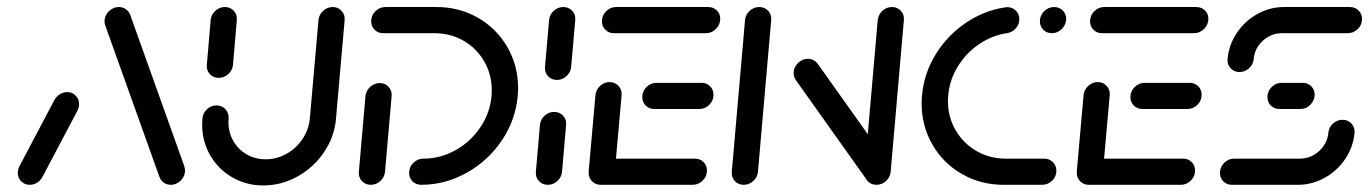

<svg xmlns="http://www.w3.org/2000/svg" viewBox="-20 -539 3993 560"><path d="M66.7 0Q51.9 0 41.9 -10Q31.9 -20 31.9 -34.8Q31.9 -43.7 37 -54.8L139.3 -248.5Q145.2 -258.5 155 -264.4Q164.8 -270.4 175.9 -270.4Q190.7 -270.4 200.7 -260.2Q210.7 -250 210.7 -235.6Q210.7 -225.2 205.6 -215.6L103 -21.5Q97.4 -11.9 87.6 -5.9Q77.8 0 66.7 0ZM519.6 -41.1Q519.6 -30.4 513.9 -20.9Q508.1 -11.5 498.5 -5.7Q488.9 0 478.1 0Q467 0 458.3 -5.9Q449.6 -11.9 445.6 -21.5L287.4 -463.7Q284.8 -470.7 284.8 -476.7Q284.8 -487.4 290.6 -497.2Q296.3 -507 306.1 -512.8Q315.9 -518.5 326.7 -518.5Q337.8 -518.5 346.5 -512.6Q355.2 -506.7 359.3 -497L517.4 -54.8Q519.6 -48.1 519.6 -41.1Z M617.8 -311.9Q601.9 -311.9 591.9 -323Q581.9 -334.1 583.3 -350L594.4 -480.4Q595.9 -496.3 608 -507.4Q620 -518.5 635.9 -518.5Q651.9 -518.5 662 -507.4Q672.2 -496.3 670.7 -480.4L659.6 -350Q658.1 -334.1 645.9 -323Q633.7 -311.9 617.8 -311.9ZM950.4 -518.5Q965.9 -518.5 976.3 -507.2Q986.7 -495.9 985.2 -480.4L960 -193.3Q955.6 -140.4 925.4 -95.6Q895.2 -50.7 848 -24.4Q800.7 1.9 748.1 1.9Q698.5 1.9 657.6 -21.7Q616.7 -45.2 593.1 -85.9Q569.6 -126.7 569.6 -175.9Q569.6 -181.5 570.4 -193.3Q571.5 -209.3 583.7 -220.4Q595.9 -231.5 611.5 -231.5Q627.4 -231.5 637.6 -220.4Q647.8 -209.3 646.7 -193.3Q646.3 -189.6 646.3 -182.6Q646.3 -152.6 660.6 -127.8Q674.8 -103 699.6 -88.7Q724.4 -74.4 754.8 -74.4Q787 -74.4 815.6 -90.4Q844.1 -106.3 862.4 -133.7Q880.7 -161.1 883.7 -193.3L908.9 -480.4Q910.4 -495.9 922.4 -507.2Q934.4 -518.5 950.4 -518.5Z M1087.4 -296.7Q1103.3 -296.7 1113.5 -285.6Q1123.7 -274.4 1122.2 -258.5L1103 -38.1Q1101.5 -22.2 1089.4 -11.1Q1077.4 0 1061.5 0Q1045.6 0 1035.4 -11.1Q1025.2 -22.2 1026.7 -38.1L1045.9 -258.5Q1047.4 -274.4 1059.6 -285.6Q1071.9 -296.7 1087.4 -296.7ZM1173.3 -34.8Q1173.3 -51.9 1185.7 -64.1Q1198.1 -76.3 1214.8 -76.3Q1264.4 -76.3 1308.5 -100.9Q1352.6 -125.6 1380.9 -167.6Q1409.3 -209.6 1413.7 -259.3Q1414.4 -270.4 1414.4 -275.6Q1414.4 -321.5 1392.4 -359.8Q1370.4 -398.1 1332 -420.2Q1293.7 -442.2 1246.7 -442.2H1097.4Q1082.6 -442.2 1072.6 -452.2Q1062.6 -462.2 1062.6 -477Q1062.6 -494.1 1075 -506.3Q1087.4 -518.5 1104.1 -518.5H1253.3Q1319.6 -518.5 1374.1 -487.2Q1428.5 -455.9 1459.8 -401.7Q1491.1 -347.4 1491.1 -282.2Q1491.1 -271.1 1490 -259.3Q1483.7 -188.9 1443.7 -129.4Q1403.7 -70 1341.1 -35Q1278.5 0 1208.1 0Q1193.3 0 1183.3 -10Q1173.3 -20 1173.3 -34.8Z M1577.8 0Q1561.9 0 1551.7 -11.1Q1541.5 -22.2 1543 -38.1L1554.8 -174.4Q1556.3 -190.4 1568.3 -201.5Q1580.4 -212.6 1596.3 -212.6Q1612.2 -212.6 1622.4 -201.5Q1632.6 -190.4 1631.1 -174.4L1619.3 -38.1Q1617.8 -22.2 1605.7 -11.1Q1593.7 0 1577.8 0ZM1604.4 -305.9Q1588.5 -305.9 1578.3 -317Q1568.1 -328.1 1569.6 -344.1L1581.5 -480.4Q1583 -496.3 1595 -507.4Q1607 -518.5 1623 -518.5Q1638.9 -518.5 1649.1 -507.4Q1659.3 -496.3 1657.8 -480.4L1645.9 -344.1Q1644.4 -328.1 1632.4 -317Q1620.4 -305.9 1604.4 -305.9Z M1696.7 -36.3 1716.7 -261.5Q1718.1 -277 1730.2 -288.3Q1742.2 -299.6 1758.1 -299.6Q1773.7 -299.6 1784.1 -288.3Q1794.4 -277 1793 -261.5L1773 -36.3ZM2041.9 -41.5Q2041.9 -24.4 2029.4 -12.2Q2017 0 2000.4 0H1731.9Q1717 0 1707 -10Q1697 -20 1697 -34.8Q1697 -51.9 1709.4 -64.1Q1721.9 -76.3 1738.1 -76.3H2007Q2021.9 -76.3 2031.9 -66.3Q2041.9 -56.3 2041.9 -41.5ZM1853.3 -255.9Q1853.3 -273 1865.7 -285.2Q1878.1 -297.4 1894.8 -297.4H2026.3Q2041.1 -297.4 2051.1 -287.4Q2061.1 -277.4 2061.1 -262.6Q2061.1 -245.6 2048.7 -233.3Q2036.3 -221.1 2019.6 -221.1H1888.1Q1873.3 -221.1 1863.3 -231.1Q1853.3 -241.1 1853.3 -255.9ZM1735.6 -477Q1735.6 -494.1 1748 -506.3Q1760.4 -518.5 1777 -518.5H2045.6Q2060.4 -518.5 2070.6 -508.7Q2080.7 -498.9 2080.7 -484.4Q2080.7 -467.4 2068.3 -454.8Q2055.9 -442.2 2038.9 -442.2H1770.4Q1755.6 -442.2 1745.6 -452.2Q1735.6 -462.2 1735.6 -477Z M2149.3 0Q2133.3 0 2123.1 -11.1Q2113 -22.2 2114.4 -38.1L2153 -480.4Q2154.4 -496.3 2166.5 -507.4Q2178.5 -518.5 2194.4 -518.5Q2210.4 -518.5 2220.6 -507.4Q2230.7 -496.3 2229.3 -480.4L2190.7 -38.1Q2189.3 -22.2 2177.2 -11.1Q2165.2 0 2149.3 0ZM2294.8 -326.3Q2294.8 -343 2307.4 -355.2Q2320 -367.4 2336.7 -367.4Q2345.2 -367.4 2352.4 -363.7Q2359.6 -360 2364.4 -353.7L2573.3 -60L2510.7 -10.7L2301.9 -304.4Q2294.8 -313.7 2294.8 -326.3ZM2536.3 0Q2520.4 0 2510.2 -11.1Q2500 -22.2 2501.5 -38.1L2540 -480.4Q2541.9 -496.3 2553.7 -507.4Q2565.6 -518.5 2581.5 -518.5Q2597.4 -518.5 2607.6 -507.4Q2617.8 -496.3 2616.3 -480.4L2577.8 -38.1Q2576.3 -22.2 2564.3 -11.1Q2552.2 0 2536.3 0Z M2668.1 -237.8Q2668.1 -249.3 2669.3 -260.7Q2674.8 -324.4 2708.5 -379.6Q2742.2 -434.8 2795.4 -471.3Q2848.5 -507.8 2910.7 -517.4Q2915.9 -518.1 2918.1 -518.1Q2932.6 -518.1 2942.8 -508.1Q2953 -498.1 2953 -483.3Q2953 -468.1 2943.3 -456.9Q2933.7 -445.6 2918.9 -442.6Q2874.4 -436.3 2836.3 -410.6Q2798.1 -384.8 2773.9 -345.6Q2749.6 -306.3 2745.6 -260.7Q2744.8 -249.6 2744.8 -244.4Q2744.8 -198.1 2767 -159.6Q2789.3 -121.1 2827.8 -98.7Q2866.3 -76.3 2913.7 -76.3H3025.9Q3040.7 -76.3 3050.9 -66.1Q3061.1 -55.9 3061.1 -40.7Q3061.1 -24.1 3048.7 -12Q3036.3 0 3019.6 0H2907Q2840.4 0 2785.6 -31.5Q2730.7 -63 2699.4 -117.4Q2668.1 -171.9 2668.1 -237.8ZM3013 -477Q3013 -494.1 3025.4 -506.3Q3037.8 -518.5 3054.4 -518.5Q3069.3 -518.5 3079.4 -508.7Q3089.6 -498.9 3089.6 -484.4Q3089.6 -467.4 3077.2 -454.8Q3064.8 -442.2 3047.8 -442.2Q3033 -442.2 3023 -452.2Q3013 -462.2 3013 -477Z M3120.4 -36.3 3140.4 -261.5Q3141.9 -277 3153.9 -288.3Q3165.9 -299.6 3181.9 -299.6Q3197.4 -299.6 3207.8 -288.3Q3218.1 -277 3216.7 -261.5L3196.7 -36.3ZM3465.6 -41.5Q3465.6 -24.4 3453.1 -12.2Q3440.7 0 3424.1 0H3155.6Q3140.7 0 3130.7 -10Q3120.7 -20 3120.7 -34.8Q3120.7 -51.9 3133.1 -64.1Q3145.6 -76.3 3161.9 -76.3H3430.7Q3445.6 -76.3 3455.6 -66.3Q3465.6 -56.3 3465.6 -41.5ZM3277 -255.9Q3277 -273 3289.4 -285.2Q3301.9 -297.4 3318.5 -297.4H3450Q3464.8 -297.4 3474.8 -287.4Q3484.8 -277.4 3484.8 -262.6Q3484.8 -245.6 3472.4 -233.3Q3460 -221.1 3443.3 -221.1H3311.9Q3297 -221.1 3287 -231.1Q3277 -241.1 3277 -255.9ZM3159.3 -477Q3159.3 -494.1 3171.7 -506.3Q3184.1 -518.5 3200.7 -518.5H3469.3Q3484.1 -518.5 3494.3 -508.7Q3504.4 -498.9 3504.4 -484.4Q3504.4 -467.4 3492 -454.8Q3479.6 -442.2 3462.6 -442.2H3194.1Q3179.3 -442.2 3169.3 -452.2Q3159.3 -462.2 3159.3 -477Z M3895.9 -189.6Q3911.9 -189.6 3921.9 -178.5Q3931.9 -167.4 3930.7 -151.5Q3927 -110.4 3903.7 -75.6Q3880.4 -40.7 3843.7 -20.4Q3807 0 3765.6 0H3573Q3558.1 0 3548.1 -10Q3538.1 -20 3538.1 -34.8Q3538.1 -51.9 3550.6 -64.1Q3563 -76.3 3579.6 -76.3H3772.2Q3792.6 -76.3 3810.9 -86.5Q3829.3 -96.7 3840.9 -113.9Q3852.6 -131.1 3854.4 -151.5Q3855.6 -167.4 3867.8 -178.5Q3880 -189.6 3895.9 -189.6ZM3814.4 -263.3Q3814.4 -246.3 3802 -233.7Q3789.6 -221.1 3773 -221.1H3711.5Q3696.7 -221.1 3686.7 -231.1Q3676.7 -241.1 3676.7 -255.9Q3676.7 -273 3689.1 -285.2Q3701.5 -297.4 3718.1 -297.4H3779.3Q3794.1 -297.4 3804.3 -287.6Q3814.4 -277.8 3814.4 -263.3ZM3595.2 -328.9Q3579.3 -328.9 3569.1 -340Q3558.9 -351.1 3560.4 -367Q3564.1 -408.1 3587.4 -443Q3610.7 -477.8 3647.2 -498.1Q3683.7 -518.5 3725.2 -518.5H3917.4Q3932.2 -518.5 3942.4 -508.5Q3952.6 -498.5 3952.6 -483.7Q3952.6 -466.7 3940.2 -454.4Q3927.8 -442.2 3911.1 -442.2H3718.5Q3697.8 -442.2 3679.6 -432Q3661.5 -421.9 3649.8 -404.6Q3638.1 -387.4 3636.7 -367Q3635.2 -351.1 3623.1 -340Q3611.1 -328.9 3595.2 -328.9Z"/></svg>

Font: 26F Galaxy Sans
Style: Bold Italic
Weight: 700
Italic angle: -5°
Designer: C₂₉H₂₅N₃O₅
Version: Version 1.200